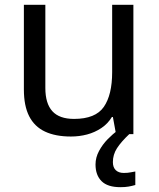

<svg xmlns="http://www.w3.org/2000/svg" viewBox="-20 -556 658 796"><path d="M533 -536V0H461L448 -71H444Q427 -43 400 -25Q373 -7 341 1.5Q309 10 274 10Q210 10 166.5 -10.5Q123 -31 101 -74Q79 -117 79 -185V-536H168V-191Q168 -127 197 -95Q226 -63 287 -63Q376 -63 410.5 -113Q445 -163 445 -257V-536ZM448 116Q448 138 460 149.5Q472 161 493 161Q510 161 521.5 158.5Q533 156 541 155V211Q527 215 513 217.5Q499 220 479 220Q426 220 401 195Q376 170 376 126Q376 97 390.5 70Q405 43 426.5 21Q448 -1 468 -15L516 0Q482 32 465 58.5Q448 85 448 116Z"/></svg>

Font: Noto Sans Cham
Style: Regular
Weight: 400
Designer: Monotype Design Team
Foundry: Monotype Imaging Inc.
Version: Version 2.002